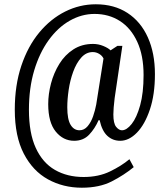

<svg xmlns="http://www.w3.org/2000/svg" viewBox="-20 -734 782 896"><path d="M362 142Q275 142 204 103Q133 64 91 -17Q49 -98 49 -222Q49 -336 79.5 -427Q110 -518 163 -582Q216 -646 284 -680Q352 -714 427 -714Q513 -714 575 -673.5Q637 -633 670 -559.5Q703 -486 703 -388Q703 -293 679.5 -223Q656 -153 619 -115Q582 -77 541 -77Q506 -77 481 -100Q456 -123 445 -173H440Q423 -134 396 -105.5Q369 -77 326 -77Q275 -77 240 -120Q205 -163 205 -248Q205 -295 218 -344.5Q231 -394 257 -436Q283 -478 322.5 -503.5Q362 -529 414 -529Q439 -529 462 -519.5Q485 -510 496 -499L528 -520H551L515 -276Q512 -253 510.5 -232.5Q509 -212 509 -200Q509 -158 522 -142Q535 -126 549 -126Q571 -126 594.5 -155.5Q618 -185 634 -242.5Q650 -300 650 -384Q650 -475 620.5 -539Q591 -603 539.5 -636Q488 -669 421 -669Q361 -669 305.5 -637.5Q250 -606 207 -546.5Q164 -487 139.5 -405Q115 -323 115 -222Q115 -113 147 -43.5Q179 26 236.5 59Q294 92 370 92Q440 92 493.5 66Q547 40 584 9L604 46Q559 83 501.5 112.5Q444 142 362 142ZM351 -126Q373 -126 389 -145Q405 -164 414.5 -191.5Q424 -219 429 -246L463 -461Q457 -474 443 -482.5Q429 -491 413 -491Q382 -491 359 -465Q336 -439 321.5 -399Q307 -359 300.5 -315Q294 -271 294 -233Q294 -177 309.5 -151.5Q325 -126 351 -126Z"/></svg>

Font: Noto Serif Tamil ExtraCondensed SemiBold
Style: Italic
Weight: 600
Width: 2
Italic angle: -12°
Designer: Indian Type Foundry, Tom Grace, and the Monotype Design Team
Foundry: Monotype Imaging Inc.
Version: Version 2.003; ttfautohint (v1.8.4.7-5d5b)